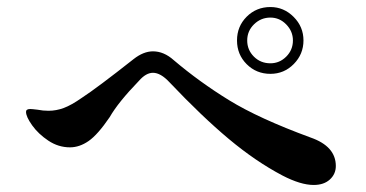

<svg xmlns="http://www.w3.org/2000/svg" viewBox="-20 -664 1040 546"><path d="M654 -549Q654 -589 681.5 -616.5Q709 -644 749 -644Q787 -644 815 -616Q843 -588 843 -549Q843 -510 815.5 -482Q788 -454 749 -454Q709 -454 681.5 -481.5Q654 -509 654 -549ZM813 -549Q813 -575 794 -594.5Q775 -614 749 -614Q722 -614 702.5 -595Q683 -576 683 -549Q683 -522 702 -503Q721 -484 749 -484Q775 -484 794 -503Q813 -522 813 -549ZM783 -165Q707 -205 630.5 -269Q554 -333 462 -430Q437 -457 415 -457Q395 -457 375 -434Q316 -373 292 -331Q258 -281 232 -263Q206 -245 179 -245Q146 -245 117.5 -264Q89 -283 71.5 -307.5Q54 -332 54 -346Q54 -354 66 -354Q71 -354 87 -352Q102 -349 118 -349Q140 -349 161.5 -357Q183 -365 213 -386Q256 -414 360 -496Q388 -518 415 -518Q446 -518 474 -493Q547 -431 631.5 -379Q716 -327 863 -273Q935 -248 935 -192Q935 -169 918 -153.5Q901 -138 872 -138Q835 -138 783 -165Z"/></svg>

Font: Shippori Mincho
Style: Bold
Weight: 700
Designer: FONTDASU
Foundry: FONTDASU / Google Inc. / but / Adobe
Version: Version 3.110; ttfautohint (v1.8.3)